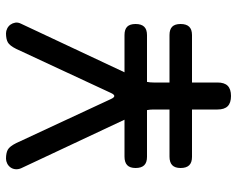

<svg xmlns="http://www.w3.org/2000/svg" viewBox="-95 -685 790 640"><g transform="rotate(-90 300.0 -365.0)"><path d="M300 10Q277 10 266 -1Q255 -12 255 -35V-120H97Q78 -120 69 -129.5Q60 -139 60 -158Q60 -177 69.5 -186Q79 -195 98 -195H255V-248Q255 -254 254.5 -259.5Q254 -265 253 -270H97Q78 -270 69 -279.5Q60 -289 60 -308Q60 -327 69.5 -336Q79 -345 98 -345H221L59 -690Q55 -700 56 -709Q57 -718 62 -725Q67 -732 75 -736Q83 -740 91 -740Q110 -740 121 -734Q132 -728 143 -706L290 -390Q295 -379 300 -379Q305 -379 310 -390L457 -706Q468 -728 479 -734Q490 -740 509 -740Q517 -740 525 -736Q533 -732 538 -725Q543 -718 544.5 -709Q546 -700 541 -690L379 -345H503Q522 -345 531 -336Q540 -327 540 -308Q540 -289 531 -279.5Q522 -270 503 -270H347Q346 -265 345.5 -259.5Q345 -254 345 -248V-195H503Q522 -195 531 -186Q540 -177 540 -158Q540 -139 531 -129.5Q522 -120 503 -120H345V-35Q345 -12 334 -1Q323 10 300 10Z"/></g></svg>

Font: Maple Mono
Style: Regular
Weight: 400
Monospace: yes
Designer: subframe7536
Version: Version 7.300